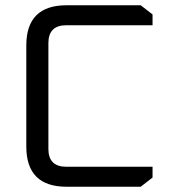

<svg xmlns="http://www.w3.org/2000/svg" viewBox="-20 -710 650 730"><path d="M80 -153V-537Q80 -690 233 -690H515L560 -655V-614H232Q164 -614 164 -546V-144Q164 -76 232 -76H560V-35L515 0H233Q80 0 80 -153Z"/></svg>

Font: Oxanium ExtraLight
Style: Regular
Weight: 400
Version: Version 2.000